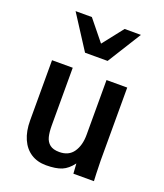

<svg xmlns="http://www.w3.org/2000/svg" viewBox="-154 -952 909 1063"><g transform="rotate(20 300.0 -421.0)"><path d="M76.5 -196V-550H198.5V-211Q198.5 -171 205.2 -144Q212 -117 231.5 -101.5Q251 -86 287.5 -86Q343 -86 370.2 -125.5Q397.5 -165 397.5 -227V-550H519.5V-119Q519.5 -87.5 521.5 -43.5Q522.5 -28.5 523.5 0H402.5L398.5 -59Q370 -20.5 335.5 -6.2Q301 8 243.5 8Q192 8 154.5 -16.2Q117 -40.5 96.8 -86.2Q76.5 -132 76.5 -196ZM106 -850H202L300 -729L395 -850H491L367 -651.5H234Z"/></g></svg>

Font: JuliaMono
Style: Bold
Weight: 700
Monospace: yes
Designer: cormullion
Foundry: corm
Version: Version 0.055; ttfautohint (v1.8.4)